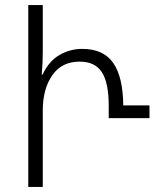

<svg xmlns="http://www.w3.org/2000/svg" viewBox="-20 -734 627 754"><path d="M91 0V-714H148V-531Q148 -488 144 -441H147Q172 -494 213.5 -518Q255 -542 303 -542Q386 -542 424.5 -487Q463 -432 464 -320H567V-270H407V-318Q407 -409 380 -450.5Q353 -492 293 -492Q222 -492 185 -438Q148 -384 148 -301V0Z"/></svg>

Font: Noto Sans Georgian SemiCondensed Light
Style: Regular
Weight: 300
Width: 4
Designer: Monotype Design Team, Akaki Razmadze
Foundry: Google LLC
Version: Version 2.005; ttfautohint (v1.8.4.7-5d5b)